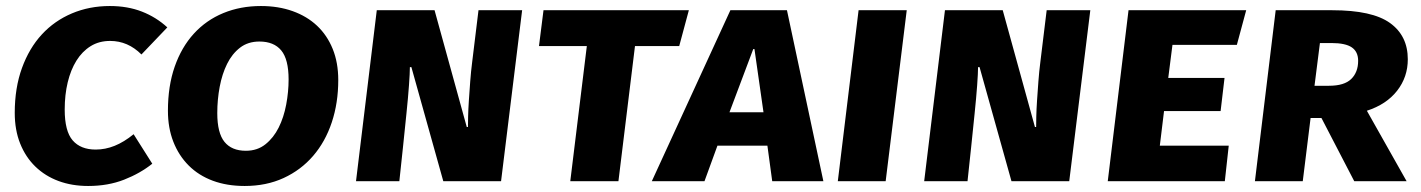

<svg xmlns="http://www.w3.org/2000/svg" viewBox="-20 -602 4722 638"><path d="M450 -421Q405 -466 346 -466Q309 -466 281 -448.5Q253 -431 234 -400.5Q215 -370 205 -328.5Q195 -287 195 -238Q195 -166 221.5 -135.5Q248 -105 298 -105Q330 -105 361 -117.5Q392 -130 424 -156L486 -58Q446 -26 392.5 -5Q339 16 273 16Q219 16 174.5 -0.5Q130 -17 97.5 -48.5Q65 -80 47 -125Q29 -170 29 -227Q29 -310 53 -376Q77 -442 119 -487.5Q161 -533 219 -557.5Q277 -582 345 -582Q404 -582 451.5 -563.5Q499 -545 536 -511Z M1104 -336Q1104 -260 1082.5 -195.5Q1061 -131 1020.5 -84Q980 -37 922.5 -10.5Q865 16 793 16Q734 16 687 -1.5Q640 -19 607 -52Q574 -85 556 -131Q538 -177 538 -234Q538 -316 560.5 -380.5Q583 -445 624 -490Q665 -535 722 -558.5Q779 -582 847 -582Q905 -582 952.5 -565Q1000 -548 1033.5 -516.5Q1067 -485 1085.5 -439.5Q1104 -394 1104 -336ZM797 -101Q835 -101 862 -122.5Q889 -144 906 -178Q923 -212 931 -254.5Q939 -297 939 -338Q939 -405 914.5 -434.5Q890 -464 842 -464Q804 -464 777.5 -443.5Q751 -423 734.5 -389.5Q718 -356 710 -313.5Q702 -271 702 -226Q702 -160 726 -130.5Q750 -101 797 -101Z M1535 -180Q1535 -191 1535.5 -214.5Q1536 -238 1538 -268Q1540 -298 1542.5 -331.5Q1545 -365 1549 -396L1570 -568H1715L1645 0H1453L1347 -379H1342Q1342 -360 1339 -318.5Q1336 -277 1330.5 -224Q1325 -171 1319 -112.5Q1313 -54 1307 0H1163L1232 -568H1424L1531 -180Z M2090 -449 2035 0H1875L1930 -449H1771L1786 -568H2269L2237 -449Z M2530 -118H2364L2321 0H2146L2407 -568H2595L2716 0H2546ZM2404 -229H2517L2487 -439H2483Z M2764 0 2833 -568H2993L2923 0Z M3423 -180Q3423 -191 3423.5 -214.5Q3424 -238 3426 -268Q3428 -298 3430.5 -331.5Q3433 -365 3437 -396L3458 -568H3603L3533 0H3341L3235 -379H3230Q3230 -360 3227 -318.5Q3224 -277 3218.5 -224Q3213 -171 3207 -112.5Q3201 -54 3195 0H3051L3120 -568H3312L3419 -180Z M3876 -453 3862 -343H4049L4036 -233H3848L3834 -118H4063L4050 0H3661L3730 -568H4121L4090 -453Z M4658 -405Q4658 -346 4622.5 -300.5Q4587 -255 4522 -234L4654 0H4480L4371 -210H4335L4309 0H4150L4219 -568H4407Q4540 -568 4599 -525.5Q4658 -483 4658 -405ZM4396 -317Q4447 -317 4470 -339.5Q4493 -362 4493 -400Q4493 -430 4472 -444.5Q4451 -459 4404 -459H4366L4348 -317Z"/></svg>

Font: Qjlgwqiwhsfqbnnlvksmvfsycuq
Style: Regular
Weight: 700
Italic angle: -8°
Designer: Carrois Corporate & Edenspiekermann
Foundry: Carrois Corporate GbR & Edenspiekermann AG
Version: Version 2.001